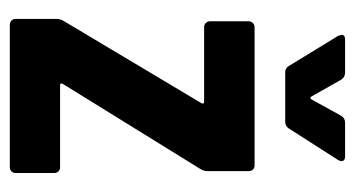

<svg xmlns="http://www.w3.org/2000/svg" viewBox="-190 -550 740 401"><g transform="rotate(90 180.5 -350.0)"><path d="M55.2 -686Q53.2 -691.9 53.2 -692.9Q53.2 -700.2 63 -700.2H131.8Q142.1 -700.2 147 -691.9L182.1 -629.9Q185.1 -625.5 188 -629.9L222.2 -691.9Q227.1 -700.2 236.8 -700.2H307.1Q314 -700.2 316.2 -696.3Q318.4 -692.4 314.9 -686L249 -583Q244.1 -575.2 234.9 -575.2H131.8Q122.1 -575.2 118.2 -583ZM32.2 0Q27.3 0 23.7 -3.4Q20 -6.8 20 -12.2V-97.2Q20 -105.5 23.9 -111.8L195.8 -399.9Q198.7 -405.8 192.9 -405.8H37.1Q32.2 -405.8 28.6 -409.4Q24.9 -413.1 24.9 -418V-499Q24.9 -503.9 28.6 -507.6Q32.2 -511.2 37.1 -511.2H326.2Q331.1 -511.2 334.5 -507.8Q337.9 -504.4 337.9 -499V-414.1Q337.9 -405.3 334 -398.9L155.8 -110.8Q152.8 -105 159.2 -105H330.1Q335 -105 338.4 -101.6Q341.8 -98.1 341.8 -92.8V-12.2Q341.8 -6.8 338.4 -3.4Q335 0 330.1 0Z"/></g></svg>

Font: Barlow Condensed SemiBold
Style: Regular
Weight: 600
Width: 3
Designer: Jeremy Tribby
Foundry: Tribby Type
Version: Version 1.422;hotconv 1.0.109;makeotfexe 2.5.65596